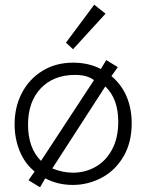

<svg xmlns="http://www.w3.org/2000/svg" viewBox="-20 -774 621 815"><path d="M127 -46Q85 -80 63.5 -133Q42 -186 42 -246Q42 -320 73 -379.5Q104 -439 160.5 -473.5Q217 -508 290 -508Q357 -508 408 -481L431 -519L480 -489L453 -451Q496 -415 517.5 -364Q539 -313 539 -251Q539 -168 503.5 -108.5Q468 -49 410.5 -19Q353 11 289 11Q225 11 172 -17L150 21L101 -9ZM299 -456Q207 -456 153 -399Q99 -342 99 -245Q99 -146 154 -91L379 -434Q350 -456 299 -456ZM482 -257Q482 -355 427 -407L202 -59Q246 -41 290 -41Q342 -41 386 -66Q430 -91 456 -140Q482 -189 482 -257ZM260 -593 380 -754 428 -716 290 -565Z"/></svg>

Font: Bellota
Style: Regular
Weight: 400
Designer: Kemie Guaida
Foundry: Kemie Guaida
Version: Version 4.001